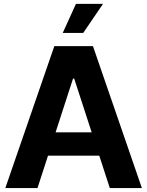

<svg xmlns="http://www.w3.org/2000/svg" viewBox="-20 -964 754 984"><path d="M172.1 0H7.2L258.4 -727.5H456.4L707.2 0H542.8L360.2 -561.3H354.3ZM162.3 -285.9H551.4V-166.2H162.3ZM301.6 -795.3 369.3 -944.3H508L406.6 -795.3Z"/></svg>

Font: Inter Tight
Style: Regular
Weight: 400
Designer: Rasmus Andersson
Foundry: rsms
Version: Version 3.002